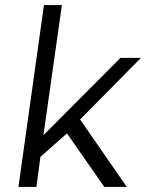

<svg xmlns="http://www.w3.org/2000/svg" viewBox="-20 -740 578 760"><path d="M152 -205 457 -511H538L297 -267L482 0H393L245 -212L140 -119L124 0H53L154 -720H225Z"/></svg>

Font: Chivo Light Italic
Style: Regular
Weight: 300
Italic angle: -8.05°
Designer: Hector Gatti
Foundry: Omnibus-Type
Version: Version 1.007